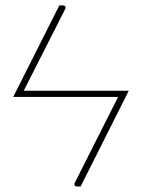

<svg xmlns="http://www.w3.org/2000/svg" viewBox="-20 -513 525 712"><path d="M68 -176.5H457.5L279 178.5H264Q259.5 178.5 257 174.8Q254.5 171 257 165.5L418 -153.5H29L200 -493H215Q219.5 -493 222 -489.2Q224.5 -485.5 222 -480Z"/></svg>

Font: Lato Thin
Style: Regular
Weight: 200
Designer: Lukasz Dziedzic
Foundry: tyPoland Lukasz Dziedzic
Version: Version 2.007; 2014-02-27